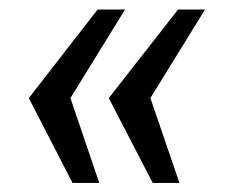

<svg xmlns="http://www.w3.org/2000/svg" viewBox="-20 -462 492 413"><path d="M308.5 -68.5 214 -251 363 -441.5H421L303.5 -251L366 -68.5ZM136 -68.5 42 -251 190 -441.5H249L131.5 -251L193.5 -68.5Z"/></svg>

Font: Public Sans Medium
Style: Italic
Weight: 500
Italic angle: -8°
Designer: The Public Sans project authors (U.S. Web Design System). Libre Franklin designed by Pablo Impallari and Rodrigo Fuenzal
Version: Version 1.007; ttfautohint (v1.8.1) -l 8 -r 50 -G 200 -x 14 